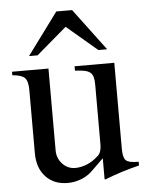

<svg xmlns="http://www.w3.org/2000/svg" viewBox="-54 -796 666 851"><g transform="rotate(-5 279.0 -370.0)"><path d="M534.2 -39.1Q491.2 -28.3 457 -17.6Q422.9 -6.8 379.9 9.8L377 7.8V-85L328.1 -37.1Q305.7 -13.7 275.4 -1.5Q245.1 10.7 213.9 10.7Q152.3 10.7 115.7 -28.3Q79.1 -67.4 79.1 -133.8V-415Q79.1 -454.1 64.9 -468.8Q50.8 -483.4 9.8 -486.3V-502H171.9V-137.7Q171.9 -102.5 195.3 -77.6Q218.8 -52.7 252 -52.7Q277.3 -52.7 303.2 -63Q329.1 -73.2 351.6 -93.8Q362.3 -101.6 367.2 -114.7Q372.1 -127.9 372.1 -150.4V-412.1Q372.1 -432.6 368.7 -445.8Q365.2 -459 356 -466.8Q346.7 -474.6 330.1 -478Q313.5 -481.4 288.1 -482.4V-502H464.8V-119.1Q464.8 -80.1 477.5 -67.9Q490.2 -55.7 528.3 -55.7H534.2ZM399.4 -564.5 263.7 -679.7 128.9 -564.5H90.8L228.5 -751H298.8L438.5 -564.5Z"/></g></svg>

Font: Jomolhari
Style: Regular
Weight: 400
Designer: Christopher J. Fynn
Foundry: Christopher  J.  Fynn (Karma Drubgy¸ Tenzin).
Version: Version 1.000